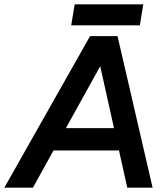

<svg xmlns="http://www.w3.org/2000/svg" viewBox="-53 -867 776 887"><path d="M-33 0 363 -700H487L99 0ZM535 0 379 -700H490L652 0ZM128 -172 145 -275H564L547 -172ZM276 -750 292 -847H609L593 -750Z"/></svg>

Font: Figtree SemiBold
Style: Italic
Weight: 600
Italic angle: -9.5°
Foundry: Erik Kennedy
Version: Version 2.001;gftools[0.9.30]